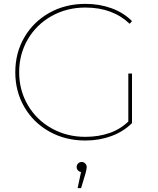

<svg xmlns="http://www.w3.org/2000/svg" viewBox="-20 -723 814 992"><path d="M59 -350Q59 -450 106 -530.5Q153 -611 235.5 -657Q318 -703 421 -703Q494 -703 556 -680.5Q618 -658 662 -614L650 -600Q562 -684 421 -684Q325 -684 246.5 -640Q168 -596 123.5 -519.5Q79 -443 79 -350Q79 -257 123.5 -180.5Q168 -104 246.5 -60Q325 -16 421 -16Q490 -16 548 -36.5Q606 -57 650 -102L662 -87Q618 -43 555.5 -20Q493 3 421 3Q318 3 235.5 -43Q153 -89 106 -169.5Q59 -250 59 -350ZM643 -89V-343H662V-87ZM401 155 402 166Q392 166 384 158.5Q376 151 376 140Q376 129 383.5 121.5Q391 114 402 114Q413 114 420.5 122Q428 130 428 140Q428 150 422 172L399 249H381Z"/></svg>

Font: iiserrat Thin
Style: Regular
Weight: 100
Designer: Akira Ohta
Foundry: Akira Ohta
Version: Version 1.200;Glyphs 3.3.1 (3343)